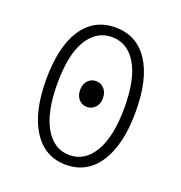

<svg xmlns="http://www.w3.org/2000/svg" viewBox="-125 -780 849 899"><g transform="rotate(20 300.0 -330.0)"><path d="M77.1 -332Q77.1 -496.1 135.5 -584Q193.8 -671.9 299.8 -671.9Q405.8 -671.9 464.4 -584Q522.9 -496.1 522.9 -332Q522.9 -169.4 463.9 -78.6Q404.8 12.2 299.8 12.2Q194.8 12.2 136 -78.6Q77.1 -169.4 77.1 -332ZM466.8 -332Q466.8 -476.1 421.9 -550Q377 -624 299.8 -624Q222.7 -624 177.7 -550Q132.8 -476.1 132.8 -332Q132.8 -189 178 -112.5Q223.1 -36.1 299.8 -36.1Q376.5 -36.1 421.6 -112.5Q466.8 -189 466.8 -332ZM243.2 -340.8Q243.2 -370.1 259.8 -387.5Q276.4 -404.8 299.8 -404.8Q323.2 -404.8 340.1 -387.5Q356.9 -370.1 356.9 -340.8Q356.9 -310.5 340.1 -293.2Q323.2 -275.9 299.8 -275.9Q276.4 -275.9 259.8 -293.2Q243.2 -310.5 243.2 -340.8Z"/></g></svg>

Font: Office Code Pro D Light
Style: Regular
Weight: 300
Designer: Nathan Rutzky & Paul D. Hunt
Foundry: Adobe Systems Incorporated
Version: Version 1.004;PS 001.004;hotconv 1.0.70;makeotf.lib2.5.58329